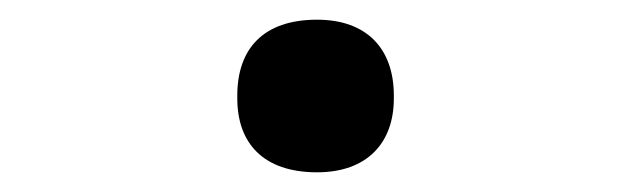

<svg xmlns="http://www.w3.org/2000/svg" viewBox="-20 -348 640 195"><path d="M221 -251V-248C221 -203 247 -173 302 -173C353 -173 380 -203 380 -248V-251C380 -298 353 -328 302 -328C247 -328 221 -298 221 -251Z"/></svg>

Font: LT Wave Mono Bold
Style: Regular
Weight: 700
Designer: Daniel Lyons
Version: Version 2.5 (Glyphs App)